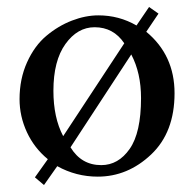

<svg xmlns="http://www.w3.org/2000/svg" viewBox="-20 -494 556 550"><path d="M434 -455 407 -474 371 -421C337.7 -440.3 301.3 -450 262 -450C237.3 -450 212 -445 186 -435C160 -425 135.7 -410.5 113 -391.5C90.3 -372.5 71.8 -347.2 57.5 -315.5C43.2 -283.8 36 -248.7 36 -210C36 -177.3 43 -145.8 57 -115.5C71 -85.2 91 -59.3 117 -38L80 14L106 36L144 -18C180 2 218.7 12 260 12C317.3 12 368.3 -9.2 413 -51.5C457.7 -93.8 480 -152.3 480 -227C480 -299.7 453 -358.3 399 -403ZM161 -104C142.3 -139.3 133 -182.7 133 -234C133 -291.3 144.5 -336 167.5 -368C190.5 -400 218.3 -416 251 -416C287 -416 315.3 -400.7 336 -370ZM356 -338C374.7 -302.7 384 -261 384 -213C384 -147 373.2 -98.5 351.5 -67.5C329.8 -36.5 302.7 -21 270 -21C232 -21 202.7 -38 182 -72Z"/></svg>

Font: Ponomar Unicode
Style: Regular
Weight: 400
Version: 1.3